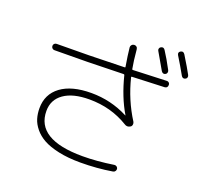

<svg xmlns="http://www.w3.org/2000/svg" viewBox="-148 -1017 1296 1231"><g transform="rotate(20 500.0 -401.0)"><path d="M752 -825.2Q769.5 -835.9 781.2 -818.4Q811.5 -772.5 847.7 -704.1Q851.6 -696.3 849.6 -688Q847.7 -679.7 839.8 -675.8Q823.2 -667 811.5 -684.6Q771.5 -754.9 746.1 -797.9Q741.2 -804.7 743.2 -813Q745.1 -821.3 752 -825.2ZM910.2 -835Q959 -755.9 978.5 -718.8Q982.4 -710.9 980.5 -703.1Q978.5 -695.3 970.7 -691.4Q953.1 -682.6 942.4 -700.2Q909.2 -759.8 874 -816.4Q864.3 -834 881.3 -843.8Q898.4 -853.5 910.2 -835ZM118.2 -575.2Q109.4 -575.2 103 -581.5Q96.7 -587.9 96.7 -597.2Q96.7 -606.4 103 -612.3Q109.4 -618.2 118.2 -618.2Q330.1 -618.2 578.1 -626Q585 -626 583 -631.8Q570.3 -707 565.4 -756.8Q564.5 -766.6 570.8 -773.9Q577.1 -781.2 586.9 -782.2Q596.7 -783.2 604 -777.3Q611.3 -771.5 612.3 -760.7Q619.1 -682.6 628.9 -631.8Q628.9 -627.9 635.7 -627.9Q855.5 -636.7 862.3 -636.7Q871.1 -637.7 877.4 -631.8Q883.8 -626 883.8 -617.2Q883.8 -595.7 864.3 -593.8L644.5 -585Q637.7 -585 639.6 -580.1Q674.8 -437.5 751 -317.4Q755.9 -309.6 754.4 -298.8Q752.9 -288.1 745.1 -283.2Q723.6 -269.5 704.1 -283.2Q585.9 -355.5 438.5 -355.5Q326.2 -355.5 264.6 -312Q203.1 -268.6 203.1 -192.4Q203.1 2 519.5 2Q617.2 2 731.4 -15.6Q740.2 -16.6 747.1 -11.7Q753.9 -6.8 755.9 2Q756.8 10.7 752 18.1Q747.1 25.4 738.3 27.3Q632.8 44.9 519.5 44.9Q435.5 44.9 370.6 30.8Q305.7 16.6 265.6 -5.9Q225.6 -28.3 200.2 -59.6Q174.8 -90.8 165 -123.5Q155.3 -156.2 155.3 -193.4Q155.3 -289.1 229 -343.8Q302.7 -398.4 436.5 -398.4Q569.3 -398.4 685.5 -338.9L686.5 -337.9Q686.5 -336.9 688.5 -337.9V-339.8Q628.9 -439.5 593.8 -579.1Q592.8 -583 586.9 -583Q334 -575.2 118.2 -575.2Z"/></g></svg>

Font: Rounded-L Mgen+ 1mn light
Style: Regular
Weight: 200
Designer: [Source Han Sans]
Ryoko NISHIZUKA  (kana & ideographs); Paul D. Hunt (Latin, Greek & Cyrillic); Wenlong ZHANG  (bopomofo
Version: Version 1.059.20150602